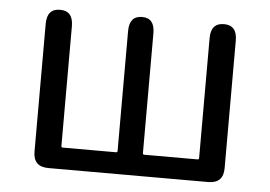

<svg xmlns="http://www.w3.org/2000/svg" viewBox="-44 -600 924 657"><g transform="rotate(5 418.5 -271.5)"><path d="M144 0Q92 0 92 -52V-491Q92 -543 137 -543Q182 -543 182 -491V-79Q182 -74 187 -74H370Q375 -74 375 -79V-491Q375 -543 419 -543Q462 -543 462 -491V-79Q462 -74 467 -74H650Q655 -74 655 -79V-491Q655 -543 700 -543Q745 -543 745 -491V-52Q745 0 693 0Z"/></g></svg>

Font: Resource Han Rounded KR
Style: Regular
Weight: 400
Designer: Cyano Hao (round all glyphs); Ryoko NISHIZUKA 西塚涼子 (kana, bopomofo & ideographs); Paul D. Hunt (Latin, Greek & Cyrillic)
Foundry: Cyano Hao
Version: 0.990